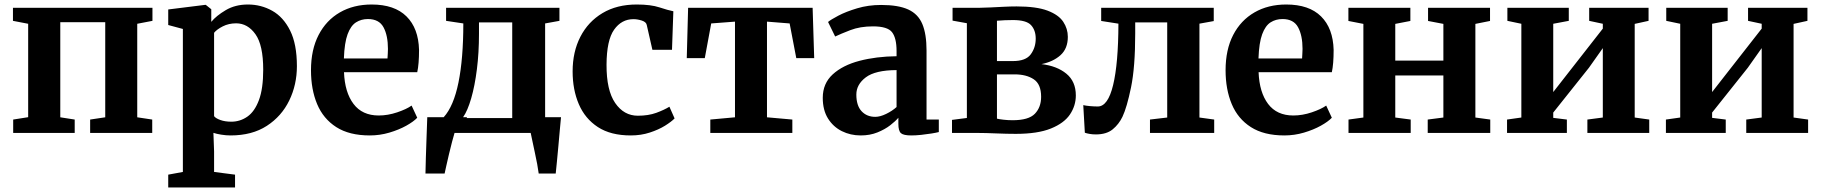

<svg xmlns="http://www.w3.org/2000/svg" viewBox="-20 -590 8080 852"><path d="M38.5 0V-59.5L105 -70V-484.5L37.5 -497.5V-555.5H656.5V-497.5L589 -484.5V-69.5L655.5 -59.5V0H380V-59.5L447 -69.5V-491.5H247.5V-69.5L311.5 -59.5V0Z M1297.5 -296.5Q1297.5 -214 1263.5 -144Q1229.5 -74 1164 -31.5Q1098.5 11 1003 11Q983 11 961.5 7.5Q940 4 927 -0.5L930 81.5V173L1023 185V242H726.5V185L791.5 173V-461.5L726.5 -479V-548L891 -568.5H893L917.5 -549V-493Q939.5 -520 981.8 -545Q1024 -570 1080 -570Q1138.5 -570 1188 -542.2Q1237.5 -514.5 1267.5 -454.2Q1297.5 -394 1297.5 -296.5ZM1028 -486.5Q995 -486.5 968.5 -473Q942 -459.5 930 -444.5V-74.5Q937 -65 957.8 -57.5Q978.5 -50 1006.5 -50Q1045.5 -50 1077.8 -72.5Q1110 -95 1129 -145.8Q1148 -196.5 1148 -280.5Q1148 -390 1113.5 -438.2Q1079 -486.5 1028 -486.5Z M1621 11Q1530 11 1472.2 -26Q1414.5 -63 1387.2 -128.2Q1360 -193.5 1360 -278.5Q1360 -369.5 1393.8 -434.8Q1427.5 -500 1488.2 -535Q1549 -570 1629 -570Q1730.5 -570 1783.8 -517.2Q1837 -464.5 1839.5 -368.5Q1839.5 -305.5 1831.5 -269.5H1506.5Q1510 -180 1548.8 -128.8Q1587.5 -77.5 1660.5 -77.5Q1701 -77.5 1742.5 -91.5Q1784 -105.5 1806.5 -121.5L1831.5 -67.5Q1815.5 -50.5 1782.8 -32.2Q1750 -14 1707.8 -1.5Q1665.5 11 1621 11ZM1506 -330.5H1699.5Q1700 -341 1700.8 -352.5Q1701.5 -364 1701.5 -373Q1701.5 -432.5 1681.8 -469Q1662 -505.5 1612.5 -505.5Q1583 -505.5 1559.8 -490.8Q1536.5 -476 1522.5 -438.2Q1508.5 -400.5 1506 -330.5Z M1868 180Q1868.5 150 1869.8 108.2Q1871 66.5 1872.8 20Q1874.5 -26.5 1876 -70H1949Q1993 -118.5 2014.5 -224.2Q2036 -330 2036 -486L1959.5 -497.5V-555.5H2462.5V-497.5L2399 -486V-70H2469.5Q2467.5 -50.5 2464.5 -16.5Q2461.5 17.5 2458 56.2Q2454.5 95 2451.2 128.5Q2448 162 2446 180H2370.5Q2368.5 163.5 2363.8 138.2Q2359 113 2353.2 86Q2347.5 59 2342.5 35.8Q2337.5 12.5 2335 0H1997Q1992.5 14 1985.8 40Q1979 66 1972.2 94.8Q1965.5 123.5 1960.2 147Q1955 170.5 1953 180ZM2053 -70 2050 -66H2253V-490.5H2105.5V-440Q2105.5 -356 2096.2 -282.5Q2087 -209 2071 -153.8Q2055 -98.5 2035 -70Z M2521 -273Q2521 -360 2555.5 -427Q2590 -494 2653.8 -532Q2717.5 -570 2805.5 -570Q2868 -570 2906.5 -557.2Q2945 -544.5 2968 -540L2962 -369H2875L2850 -479Q2847.5 -492.5 2828 -498.8Q2808.5 -505 2791 -505Q2738 -505 2705 -458.2Q2672 -411.5 2671.5 -303Q2671 -189.5 2709.8 -133Q2748.5 -76.5 2810.5 -76.5Q2857 -76.5 2892 -89.2Q2927 -102 2950.5 -116.5L2973.5 -64.5Q2959.5 -50 2931 -32.2Q2902.5 -14.5 2863.5 -1.8Q2824.5 11 2779 11Q2690 11 2633 -26.2Q2576 -63.5 2548.5 -127.8Q2521 -192 2521 -273Z M3132 0V-59.5L3241.5 -69.5V-494L3136 -486L3107.5 -332H3027.5L3033.5 -555.5H3586L3593 -332H3513.5L3484 -486L3383.5 -494V-69.5L3496 -59.5V0Z M3631 -156Q3631 -219.5 3675.2 -260Q3719.5 -300.5 3793.8 -320Q3868 -339.5 3958.5 -340.5V-363.5Q3958.5 -421 3938.5 -447Q3918.5 -473 3854 -473Q3796.5 -473 3753.2 -456.2Q3710 -439.5 3686 -428L3654.5 -492.5Q3666 -502.5 3700.2 -520.5Q3734.5 -538.5 3783.8 -553.2Q3833 -568 3890 -568Q3966.5 -568 4010.5 -547.8Q4054.5 -527.5 4073 -483Q4091.5 -438.5 4091.5 -366V-59.5H4146V-4Q4134.5 -1 4113 2.5Q4091.5 6 4067.5 8.5Q4043.5 11 4023.5 11Q3989.5 11 3978 1Q3966.5 -9 3966.5 -40.5V-67.5Q3954 -52.5 3930.5 -34.2Q3907 -16 3873.8 -2.5Q3840.5 11 3799.5 11Q3754 11 3715.8 -8Q3677.5 -27 3654.2 -64.2Q3631 -101.5 3631 -156ZM3864 -71.5Q3885.5 -71.5 3912.2 -84.5Q3939 -97.5 3958.5 -115V-279Q3864 -278.5 3822 -246.8Q3780 -215 3780 -170.5Q3780 -121.5 3803.2 -96.5Q3826.5 -71.5 3864 -71.5Z M4487.5 4Q4447.5 4 4400.2 2Q4353 0 4323.5 0H4204.5V-58L4270.5 -66.5V-487L4207 -498.5V-555.5H4329Q4346.5 -555.5 4375 -557Q4403.5 -558.5 4434.8 -560Q4466 -561.5 4491 -561.5Q4579 -561.5 4628.5 -542.8Q4678 -524 4698.2 -493.2Q4718.5 -462.5 4718.5 -426.5Q4718.5 -374.5 4686 -345.2Q4653.5 -316 4601.5 -305.5Q4670 -297.5 4712 -263Q4754 -228.5 4754 -166.5Q4754 -121 4728 -82.2Q4702 -43.5 4643.5 -19.8Q4585 4 4487.5 4ZM4404 -319H4475Q4532 -319 4554 -349Q4576 -379 4576 -418.5Q4576 -456 4555.2 -478.5Q4534.5 -501 4475 -501Q4438.5 -501 4404 -498ZM4473.5 -56.5Q4544.5 -56.5 4572.2 -85.2Q4600 -114 4600 -160.5Q4600 -216.5 4567.2 -238.2Q4534.5 -260 4482 -260H4404V-63.5Q4413.5 -61 4433 -58.8Q4452.5 -56.5 4473.5 -56.5Z M4843 6.5Q4827.5 6.5 4815 4.2Q4802.5 2 4794 -1L4787 -123.5Q4797.5 -121 4816.2 -119.2Q4835 -117.5 4851.5 -117.5Q4896.5 -117.5 4919.5 -212.8Q4942.5 -308 4943 -485L4866.5 -497V-555.5H5366V-496.5L5302.5 -485V-68.5L5368 -59.5V0H5083V-59.5L5159.5 -68.5V-490.5H5017.5V-442Q5017.5 -292 4999 -202.5Q4980.5 -113 4961 -72Q4945 -38.5 4917.5 -16Q4890 6.5 4843 6.5Z M5679.5 11Q5588.5 11 5530.8 -26Q5473 -63 5445.8 -128.2Q5418.5 -193.5 5418.5 -278.5Q5418.5 -369.5 5452.2 -434.8Q5486 -500 5546.8 -535Q5607.5 -570 5687.5 -570Q5789 -570 5842.2 -517.2Q5895.5 -464.5 5898 -368.5Q5898 -305.5 5890 -269.5H5565Q5568.5 -180 5607.2 -128.8Q5646 -77.5 5719 -77.5Q5759.5 -77.5 5801 -91.5Q5842.5 -105.5 5865 -121.5L5890 -67.5Q5874 -50.5 5841.2 -32.2Q5808.5 -14 5766.2 -1.5Q5724 11 5679.5 11ZM5564.5 -330.5H5758Q5758.5 -341 5759.2 -352.5Q5760 -364 5760 -373Q5760 -432.5 5740.2 -469Q5720.5 -505.5 5671 -505.5Q5641.5 -505.5 5618.2 -490.8Q5595 -476 5581 -438.2Q5567 -400.5 5564.5 -330.5Z M5964 0V-59.5L6030 -68.5V-484L5963.5 -497V-555.5H6238.5V-497L6171.5 -484V-321H6385V-484L6317 -497V-555.5H6592V-497L6527 -484V-68.5L6593 -59.5V0H6315.5V-59.5L6385 -68.5V-255H6171.5V-68.5L6240 -59.5V0Z M6667.5 0V-59.5L6731 -68.5V-484.5L6669 -497.5V-555.5H6941.5V-497.5L6872.5 -484.5V-181.5L6933 -259L7092.5 -463V-484.5L7032 -497.5V-555.5H7295.5V-497.5L7234 -484V-68.5L7298.5 -59.5V0H7024V-59.5L7092.5 -68.5V-376.5L7031 -289.5L6872.5 -90.5V-67L6933 -59.5V0Z M7372.5 0V-59.5L7436 -68.5V-484.5L7374 -497.5V-555.5H7646.5V-497.5L7577.5 -484.5V-181.5L7638 -259L7797.5 -463V-484.5L7737 -497.5V-555.5H8000.5V-497.5L7939 -484V-68.5L8003.5 -59.5V0H7729V-59.5L7797.5 -68.5V-376.5L7736 -289.5L7577.5 -90.5V-67L7638 -59.5V0Z"/></svg>

Font: Merriweather
Style: Bold
Weight: 700
Designer: Eben Sorkin
Foundry: Eben Sorkin
Version: Version 2.100; ttfautohint (v1.7.19-72a1) -l 8 -r 50 -G 200 